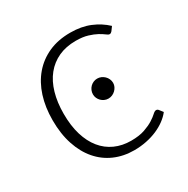

<svg xmlns="http://www.w3.org/2000/svg" viewBox="-124 -617 719 734"><g transform="rotate(-30 236.0 -250.0)"><path d="M52 0ZM416.5 -431Q414 -428.5 411.8 -426.8Q409.5 -425 405.5 -425Q400.5 -425 392 -431.8Q383.5 -438.5 369 -446.5Q354.5 -454.5 332.8 -461.2Q311 -468 280 -468Q237 -468 203.8 -452.8Q170.5 -437.5 147.5 -409Q124.5 -380.5 112.8 -340Q101 -299.5 101 -249Q101 -196.5 113.2 -156Q125.5 -115.5 148 -87.8Q170.5 -60 202.5 -45.5Q234.5 -31 273.5 -31Q309.5 -31 333.8 -39.5Q358 -48 373.8 -58Q389.5 -68 398.5 -76.5Q407.5 -85 413.5 -85Q419.5 -85 423.5 -80L436 -64Q424.5 -49 407 -36Q389.5 -23 367.5 -13.5Q345.5 -4 319.8 1.2Q294 6.5 266 6.5Q218.5 6.5 179.2 -10.8Q140 -28 111.8 -60.8Q83.5 -93.5 67.8 -141Q52 -188.5 52 -249Q52 -306 67 -353Q82 -400 111 -434Q140 -468 181.8 -486.8Q223.5 -505.5 277.5 -505.5Q326 -505.5 363.5 -490Q401 -474.5 429 -448ZM324 -257.5Q324 -248.5 320.2 -240.8Q316.5 -233 310.2 -227Q304 -221 296 -217.5Q288 -214 279 -214Q270 -214 262 -217.5Q254 -221 248 -227Q242 -233 238.5 -240.8Q235 -248.5 235 -257.5Q235 -266.5 238.5 -274.8Q242 -283 248 -289Q254 -295 262 -298.5Q270 -302 279 -302Q288 -302 296 -298.5Q304 -295 310.2 -289Q316.5 -283 320.2 -274.8Q324 -266.5 324 -257.5Z"/></g></svg>

Font: Lato Light
Style: Regular
Weight: 300
Designer: Lukasz Dziedzic
Foundry: tyPoland Lukasz Dziedzic
Version: Version 2.007; 2014-02-27